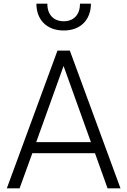

<svg xmlns="http://www.w3.org/2000/svg" viewBox="-20 -1019 688 1039"><path d="M325 -854C418 -854 472 -914 472 -999H413C413 -942 381 -904 325 -904C268 -904 236 -942 236 -999H177C177 -914 231 -854 325 -854ZM86 0 155 -190H494L562 0H632L358 -745H291L17 0ZM176 -250 324 -662 472 -250Z"/></svg>

Font: Plus Jakarta Sans Light
Style: Regular
Weight: 300
Designer: Gumpita Rahayu
Foundry: Tokotype
Version: Version 2.071;gftools[0.9.30]